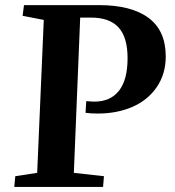

<svg xmlns="http://www.w3.org/2000/svg" viewBox="-20 -734 688 754"><path d="M315.9 -291 318.8 -336.9Q338.4 -335 351.1 -335Q413.6 -335 447.3 -377.7Q481 -420.4 481 -505.9Q481 -587.4 445.6 -626.2Q410.2 -665 336.9 -665H294.9L270 -55.2L388.2 -42L384.8 0H36.1L40 -42L126 -55.2L151.9 -655.8L68.8 -671.9L74.2 -713.9H369.1Q495.6 -713.9 563.2 -663.8Q630.9 -613.8 630.9 -512.2Q630.9 -443.4 595.5 -391.8Q560.1 -340.3 499.8 -314.2Q439.5 -288.1 363.8 -288.1Q336.9 -288.1 315.9 -291Z"/></svg>

Font: Literata SemiBold
Style: Italic
Weight: 650
Italic angle: -2.39999°
Designer: Latin by Veronika Burian and Jose Scaglione. Greek by Irene Vlachou. Cyrillic by Vera Evstafieva
Foundry: TypeTogether
Version: Version 3.021